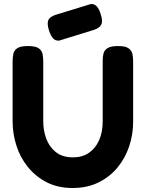

<svg xmlns="http://www.w3.org/2000/svg" viewBox="-20 -921 728 959"><path d="M342 18Q269 18 213.5 -10.5Q158 -39 119.5 -86.5Q81 -134 62 -193.5Q43 -253 43 -315V-614Q43 -634 46.5 -651.5Q50 -669 66 -680Q82 -691 119 -691Q157 -691 173 -680Q189 -669 192.5 -651.5Q196 -634 196 -613V-315Q196 -271 210.5 -230Q225 -189 258 -162Q291 -135 345 -135Q391 -135 424 -157.5Q457 -180 475 -220.5Q493 -261 493 -316V-620Q493 -638 497 -654Q501 -670 517 -680.5Q533 -691 570 -691Q607 -691 622.5 -679.5Q638 -668 641.5 -651Q645 -634 645 -613V-313Q645 -250 625.5 -191Q606 -132 567.5 -85Q529 -38 472.5 -10Q416 18 342 18ZM275 -718Q257 -717 245.5 -729Q234 -741 225 -768Q214 -803 221 -820Q228 -837 258 -847L434 -901Q451 -902 463 -889.5Q475 -877 483 -850Q494 -817 486.5 -799.5Q479 -782 450 -772Z"/></svg>

Font: Fredoka SemiBold
Style: Regular
Weight: 600
Designer: Ben Nathan
Foundry: Milena B. Brandão, Ben Nathan
Version: Version 2.001